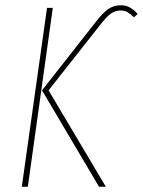

<svg xmlns="http://www.w3.org/2000/svg" viewBox="-20 -711 544 731"><path d="M140 -367 345 -628Q373 -664 393.5 -677.5Q414 -691 440 -691Q460 -691 475.5 -682Q491 -673 504 -658L490 -645Q477 -658 466 -664.5Q455 -671 439 -671Q419 -671 402.5 -659.5Q386 -648 358 -612L165 -367L383 0H357ZM63 0 159 -681H181L86 0Z"/></svg>

Font: Fira Sans Extra Condensed Thin
Style: Italic
Weight: 250
Width: 3
Italic angle: -8°
Designer: Carrois Corporate & Edenspiekermann AG
Foundry: Carrois Corporate GbR & Edenspiekermann AG
Version: Version 4.203